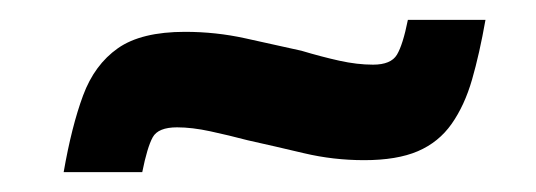

<svg xmlns="http://www.w3.org/2000/svg" viewBox="-20 -400 539 193"><path d="M44 -227Q52 -273 63.5 -304Q75 -335 98.5 -351.5Q122 -368 166 -368Q197 -368 226.5 -361.5Q256 -355 283 -349Q303 -343 321 -339Q339 -335 355 -335Q373 -335 379 -345Q385 -355 390 -380H468Q462 -346 454.5 -320Q447 -294 434 -275.5Q421 -257 400 -248Q379 -239 346 -239Q315 -239 285.5 -246Q256 -253 229 -259Q210 -264 191.5 -268Q173 -272 158 -272Q139 -272 133.5 -262Q128 -252 123 -227Z"/></svg>

Font: Saira Thin
Style: Bold Italic
Weight: 700
Italic angle: -12°
Version: Version 1.101